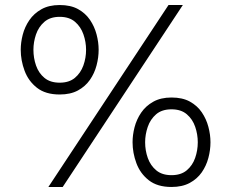

<svg xmlns="http://www.w3.org/2000/svg" viewBox="-20 -732 920 764"><path d="M172.5 12 650.5 -712H707.5L229.5 12ZM217.5 -356Q161 -356 127 -382.8Q93 -409.5 77.8 -450.5Q62.5 -491.5 62.5 -534Q62.5 -563 70.5 -594Q78.5 -625 96.8 -651.8Q115 -678.5 144.8 -695.2Q174.5 -712 217.5 -712Q261 -712 290.5 -695.8Q320 -679.5 338 -653Q356 -626.5 364.2 -595.2Q372.5 -564 372.5 -534Q372.5 -503 364.2 -471.8Q356 -440.5 337.8 -414.2Q319.5 -388 290 -372Q260.5 -356 217.5 -356ZM217.5 -403Q255 -403 278 -422.2Q301 -441.5 311.8 -471.5Q322.5 -501.5 322.5 -534Q322.5 -565 312 -595.2Q301.5 -625.5 278.5 -645.2Q255.5 -665 217.5 -665Q179.5 -665 156.5 -645Q133.5 -625 123.2 -594.8Q113 -564.5 113 -534Q113 -501 123.5 -471Q134 -441 157 -422Q180 -403 217.5 -403ZM662.5 12Q606 12 572 -14.8Q538 -41.5 522.8 -82.5Q507.5 -123.5 507.5 -166Q507.5 -195 515.5 -226Q523.5 -257 541.8 -283.8Q560 -310.5 589.8 -327.2Q619.5 -344 662.5 -344Q706 -344 735.5 -327.8Q765 -311.5 783 -285Q801 -258.5 809.2 -227.2Q817.5 -196 817.5 -166Q817.5 -135 809.2 -103.8Q801 -72.5 782.8 -46.2Q764.5 -20 734.8 -4Q705 12 662.5 12ZM662.5 -35Q700 -35 723 -54.2Q746 -73.5 756.5 -103.5Q767 -133.5 767 -166Q767 -197 756.8 -227.2Q746.5 -257.5 723.5 -277.2Q700.5 -297 662.5 -297Q624 -297 601 -277Q578 -257 567.8 -226.8Q557.5 -196.5 557.5 -166Q557.5 -133 568.2 -103Q579 -73 602 -54Q625 -35 662.5 -35Z"/></svg>

Font: Overpass ExtraLight
Style: Regular
Weight: 250
Designer: Delve Withrington, Dave Bailey, Thomas Jockin
Foundry: Delve Fonts LLC
Version: Version 4.000